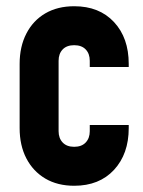

<svg xmlns="http://www.w3.org/2000/svg" viewBox="-20 -583 460 616"><path d="M218.1 13Q164.5 13 125.2 -10.2Q86 -33.5 64.5 -75Q43 -116.5 43 -172V-378Q43 -433.3 64.5 -475.1Q86 -517 125.2 -540Q164.5 -563 218.1 -563Q298.5 -563 345.8 -512.2Q393 -461.5 393 -378V-368H268V-388Q268 -410.7 255 -424.3Q242 -438 218 -438Q194 -438 181 -424.3Q168 -410.7 168 -388V-162Q168 -139.7 181 -125.9Q194 -112 218 -112Q242 -112 255 -125.9Q268 -139.7 268 -162V-182H393V-172Q393 -89.1 345.8 -38Q298.5 13 218.1 13Z"/></svg>

Font: Mohave Light
Style: Regular
Weight: 300
Designer: Gumpita Rahayu
Foundry: Tokotype
Version: Version 2.003